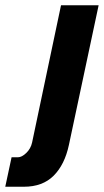

<svg xmlns="http://www.w3.org/2000/svg" viewBox="-135 -532 395 730"><path d="M-115 178 -91 66H-67Q-52 66 -35 49.5Q-18 33 -13 10L97 -512H240L127 19Q111 94 69 136Q27 178 -44 178Z"/></svg>

Font: Decalotype
Style: Bold Italic
Weight: 700
Italic angle: -12°
Designer: Alfredo Marco Pradil
Foundry: Alfredo Marco Pradil
Version: Version 1.0